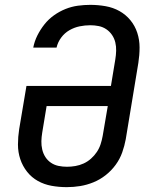

<svg xmlns="http://www.w3.org/2000/svg" viewBox="-20 -763 640 791"><path d="M255 8Q223 8 192.5 2.5Q162 -3 136 -17.5Q110 -32 91.5 -55.5Q73 -79 63.5 -107.5Q54 -136 54 -167.5Q54 -199 59 -231L89 -409H437L455 -518Q458 -536 458.5 -554Q459 -572 455 -588.5Q451 -605 441.5 -619Q432 -633 418 -642.5Q404 -652 387 -655.5Q370 -659 352 -659Q330 -659 308 -654.5Q286 -650 266 -638.5Q246 -627 232 -608Q218 -589 213 -567H117Q122 -593 134 -617Q146 -641 163 -662.5Q180 -684 202.5 -700Q225 -716 250 -726Q275 -736 301 -739.5Q327 -743 352 -743Q384 -743 415 -737.5Q446 -732 472 -717.5Q498 -703 517 -680Q536 -657 545.5 -628Q555 -599 555 -567.5Q555 -536 550 -504L498 -189Q493 -162 483.5 -135Q474 -108 456.5 -84Q439 -60 415.5 -41.5Q392 -23 365 -12Q338 -1 310.5 3.5Q283 8 255 8ZM256 -76Q273 -76 290.5 -79Q308 -82 324.5 -89.5Q341 -97 355 -109.5Q369 -122 379 -137Q389 -152 394.5 -169Q400 -186 403 -203L424 -326H172L154 -217Q151 -199 150.5 -181.5Q150 -164 154 -147Q158 -130 167 -116Q176 -102 190 -92.5Q204 -83 221 -79.5Q238 -76 256 -76Z"/></svg>

Font: Iosevka SS04 Md Ex Obl
Style: Regular
Weight: 500
Width: 7
Italic angle: -9°
Monospace: yes
Designer: Belleve Invis
Foundry: Belleve Invis
Version: Version 19.0.0; ttfautohint (v1.8.4)